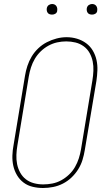

<svg xmlns="http://www.w3.org/2000/svg" viewBox="-20 -932 540 960"><path d="M195 8Q169 8 143.5 2Q118 -4 98 -19Q78 -34 65 -56Q52 -78 46.5 -103Q41 -128 42 -155Q43 -182 48 -208L105 -553Q109 -578 117 -602.5Q125 -627 138.5 -649.5Q152 -672 171.5 -690.5Q191 -709 214.5 -721Q238 -733 263 -739.5Q288 -746 313 -746Q340 -746 365 -738.5Q390 -731 410.5 -716Q431 -701 444 -679Q457 -657 462.5 -632Q468 -607 467 -580.5Q466 -554 462 -527L404 -182Q400 -157 392.5 -132.5Q385 -108 371 -85.5Q357 -63 337.5 -44.5Q318 -26 294.5 -14Q271 -2 245.5 3Q220 8 195 8ZM196 -10Q219 -10 242 -14.5Q265 -19 286 -30.5Q307 -42 325 -59Q343 -76 355 -97Q367 -118 374 -140Q381 -162 385 -185L442 -530Q446 -554 447 -578Q448 -602 443.5 -624.5Q439 -647 428 -667Q417 -687 398.5 -700.5Q380 -714 357.5 -719.5Q335 -725 311 -725Q288 -725 265.5 -720Q243 -715 222 -703.5Q201 -692 183.5 -675Q166 -658 154 -637.5Q142 -617 135 -595Q128 -573 124 -550L67 -205Q63 -182 62 -158Q61 -134 65.5 -111.5Q70 -89 81 -69Q92 -49 109.5 -35.5Q127 -22 149.5 -16Q172 -10 196 -10ZM440 -859Q434 -859 428 -861Q422 -863 418.5 -868Q415 -873 414 -879Q413 -885 414 -891Q415 -896 417.5 -900Q420 -904 423.5 -906.5Q427 -909 431.5 -910.5Q436 -912 440 -912Q447 -912 452.5 -909.5Q458 -907 461.5 -902Q465 -897 466 -891Q467 -885 466 -879Q466 -874 463.5 -870Q461 -866 457 -863.5Q453 -861 449 -860Q445 -859 440 -859ZM240 -859Q234 -859 228 -861Q222 -863 218.5 -868Q215 -873 214 -879Q213 -885 214 -891Q215 -896 217.5 -900Q220 -904 223.5 -906.5Q227 -909 231.5 -910.5Q236 -912 240 -912Q247 -912 252.5 -909.5Q258 -907 261.5 -902Q265 -897 266 -891Q267 -885 266 -879Q266 -874 263.5 -870Q261 -866 257 -863.5Q253 -861 249 -860Q245 -859 240 -859Z"/></svg>

Font: Iosevka Curly Slab ThObl
Style: Regular
Weight: 100
Italic angle: -9°
Monospace: yes
Designer: Belleve Invis
Foundry: Belleve Invis
Version: Version 11.0.0; ttfautohint (v1.8.3)